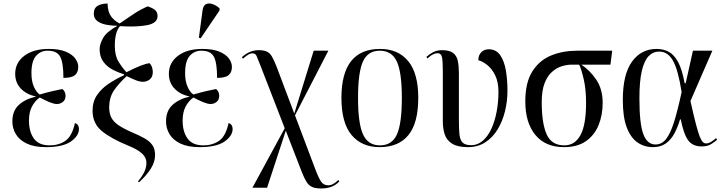

<svg xmlns="http://www.w3.org/2000/svg" viewBox="-20 -823 4096 1087"><path d="M240 10Q174 10 132 -10Q90 -30 70 -63Q50 -96 50 -136Q50 -195 86 -228.5Q122 -262 183 -276V-277Q130 -288 98 -321.5Q66 -355 66 -405Q66 -468 117.5 -507Q169 -546 256 -546Q314 -546 351 -531Q388 -516 405.5 -492.5Q423 -469 423 -444Q423 -414 404.5 -398Q386 -382 339 -382Q339 -469 320.5 -502.5Q302 -536 250 -536Q210 -536 184 -506.5Q158 -477 158 -409Q158 -362 172.5 -330.5Q187 -299 205 -288Q246 -300 279 -307.5Q312 -315 333 -319Q351 -305 351 -280Q351 -258 336 -246Q321 -234 301 -234Q283 -235 258 -245.5Q233 -256 205 -271Q178 -252 161 -220Q144 -188 144 -140Q144 -77 172 -38.5Q200 0 261 0Q313 0 350.5 -26Q388 -52 404 -126Q416 -123 421.5 -114Q427 -105 427 -93Q427 -54 381.5 -22Q336 10 240 10Z M767 209 761 204Q786 174 797.5 149Q809 124 809 99Q809 69 784 46Q759 23 707 2Q607 -39 555.5 -82Q504 -125 504 -196Q504 -248 529.5 -285Q555 -322 595.5 -349Q636 -376 682 -397V-402Q650 -412 618 -428.5Q586 -445 565 -473.5Q544 -502 544 -545Q544 -572 563.5 -607.5Q583 -643 645 -677Q616 -677 584.5 -682.5Q553 -688 532 -703Q511 -718 511 -745Q511 -778 533.5 -790.5Q556 -803 589 -803Q590 -757 608 -731.5Q626 -706 657 -690Q706 -724 741.5 -747Q777 -770 816 -787Q849 -776 860.5 -764Q872 -752 872 -732Q872 -692 813 -680.5Q754 -669 659 -675Q643 -656 636.5 -627.5Q630 -599 630 -564Q630 -508 651 -474Q672 -440 696 -414Q742 -438 776 -451Q810 -464 827 -465Q838 -453 841.5 -439.5Q845 -426 845 -415Q845 -387 827.5 -373Q810 -359 786 -360Q773 -360 753.5 -367Q734 -374 697 -392Q652 -350 625.5 -311.5Q599 -273 598 -217Q598 -182 610 -158Q622 -134 650.5 -114.5Q679 -95 729 -73Q770 -56 799 -39.5Q828 -23 843 -1Q858 21 858 55Q858 93 834 131.5Q810 170 767 209Z M1110 10Q1044 10 1002 -10Q960 -30 940 -63Q920 -96 920 -136Q920 -195 956 -228.5Q992 -262 1053 -276V-277Q1000 -288 968 -321.5Q936 -355 936 -405Q936 -468 987.5 -507Q1039 -546 1126 -546Q1184 -546 1221 -531Q1258 -516 1275.5 -492.5Q1293 -469 1293 -444Q1293 -414 1274.5 -398Q1256 -382 1209 -382Q1209 -469 1190.5 -502.5Q1172 -536 1120 -536Q1080 -536 1054 -506.5Q1028 -477 1028 -409Q1028 -362 1042.5 -330.5Q1057 -299 1075 -288Q1116 -300 1149 -307.5Q1182 -315 1203 -319Q1221 -305 1221 -280Q1221 -258 1206 -246Q1191 -234 1171 -234Q1153 -235 1128 -245.5Q1103 -256 1075 -271Q1048 -252 1031 -220Q1014 -188 1014 -140Q1014 -77 1042 -38.5Q1070 0 1131 0Q1183 0 1220.5 -26Q1258 -52 1274 -126Q1286 -123 1291.5 -114Q1297 -105 1297 -93Q1297 -54 1251.5 -22Q1206 10 1110 10ZM1116 -606 1106 -610 1127 -766Q1131 -792 1146.5 -799.5Q1162 -807 1183 -800Q1204 -793 1223 -776V-764Z M1798 244Q1766 244 1747 235.5Q1728 227 1715 206Q1702 185 1688 149L1598 -83L1492 240H1409L1592 -97L1454 -453Q1440 -487 1433.5 -504Q1427 -521 1410 -521Q1396 -521 1382 -511.5Q1368 -502 1356 -491L1349 -499Q1372 -520 1396 -529.5Q1420 -539 1445 -539Q1473 -539 1490.5 -531Q1508 -523 1519.5 -503Q1531 -483 1545 -448L1646 -180L1756 -536H1839L1650 -170L1764 132Q1784 185 1798 205.5Q1812 226 1838 226Q1866 226 1895 196L1901 204Q1865 244 1798 244Z M2129 10Q2028 10 1970.5 -58.5Q1913 -127 1913 -269Q1913 -546 2132 -546Q2234 -546 2291 -477Q2348 -408 2348 -269Q2348 -127 2292.5 -58.5Q2237 10 2129 10ZM2131 0Q2199 0 2227 -61.5Q2255 -123 2255 -269Q2255 -414 2226.5 -475Q2198 -536 2130 -536Q2063 -536 2035 -475Q2007 -414 2007 -269Q2007 -123 2035.5 -61.5Q2064 0 2131 0Z M2629 10Q2570 10 2539 -10Q2508 -30 2497.5 -63Q2487 -96 2487 -135V-420Q2487 -474 2482.5 -498Q2478 -522 2456 -522Q2447 -522 2432.5 -515.5Q2418 -509 2400 -492L2394 -501Q2410 -516 2432 -527.5Q2454 -539 2483 -539Q2525 -539 2545.5 -523Q2566 -507 2572 -478Q2578 -449 2578 -408V-143Q2578 -95 2581 -63.5Q2584 -32 2598.5 -16.5Q2613 -1 2648 -1Q2684 -1 2713 -26Q2742 -51 2761.5 -93Q2781 -135 2791.5 -189.5Q2802 -244 2802 -303Q2802 -359 2783.5 -396.5Q2765 -434 2738.5 -455Q2712 -476 2688 -482Q2688 -511 2705 -527.5Q2722 -544 2747 -544Q2789 -544 2812 -510.5Q2835 -477 2844 -424Q2853 -371 2853 -310Q2853 -250 2839 -193Q2825 -136 2797 -90Q2769 -44 2727 -17Q2685 10 2629 10Z M3173 10Q3068 10 3011 -59Q2954 -128 2954 -249Q2954 -356 2994 -419Q3034 -482 3100.5 -509Q3167 -536 3248 -536H3446L3436 -457H3271Q3320 -425 3356 -371.5Q3392 -318 3392 -241Q3392 -172 3369 -115Q3346 -58 3297.5 -24Q3249 10 3173 10ZM3175 0Q3235 0 3266.5 -58.5Q3298 -117 3298 -240Q3298 -318 3284.5 -375.5Q3271 -433 3259 -457H3217Q3189 -457 3159 -447.5Q3129 -438 3103.5 -414.5Q3078 -391 3062.5 -350Q3047 -309 3047 -246Q3047 -124 3075 -62Q3103 0 3175 0Z M3677 10Q3627 10 3588.5 -17Q3550 -44 3528 -102.5Q3506 -161 3506 -257Q3506 -402 3558 -474Q3610 -546 3697 -546Q3736 -546 3766.5 -529.5Q3797 -513 3819.5 -471Q3842 -429 3856 -352H3862L3903 -536H4013L3889 -251Q3907 -170 3919.5 -122Q3932 -74 3941.5 -50Q3951 -26 3959.5 -18.5Q3968 -11 3978 -11Q3993 -11 4009 -22Q4025 -33 4034 -41L4040 -32Q4027 -20 4006 -7Q3985 6 3952 6Q3902 6 3876.5 -28Q3851 -62 3834 -147H3830Q3817 -103 3798 -67.5Q3779 -32 3749.5 -11Q3720 10 3677 10ZM3691 -5Q3727 -5 3751.5 -36.5Q3776 -68 3796.5 -133.5Q3817 -199 3839 -302Q3819 -428 3790 -479.5Q3761 -531 3712 -531Q3677 -531 3652 -505Q3627 -479 3613.5 -421Q3600 -363 3600 -266Q3600 -123 3622 -64Q3644 -5 3691 -5Z"/></svg>

Font: Noto Serif Display SemiCondensed
Style: Regular
Weight: 400
Width: 4
Designer: Monotype Design Team
Foundry: Monotype Imaging Inc.
Version: Version 2.009